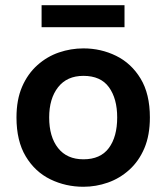

<svg xmlns="http://www.w3.org/2000/svg" viewBox="-20 -702 636 734"><path d="M299 12Q231 12 172.5 -16.5Q114 -45 78.5 -104Q43 -163 43 -253Q43 -321 64.5 -370.5Q86 -420 123 -453Q160 -486 205.5 -501.5Q251 -517 299 -517Q366 -517 424 -488.5Q482 -460 517.5 -401.5Q553 -343 553 -253Q553 -185 532 -135.5Q511 -86 474.5 -53Q438 -20 392.5 -4Q347 12 299 12ZM299 -93Q364 -93 396 -136Q428 -179 428 -253Q428 -325 396.5 -368.5Q365 -412 299 -412Q236 -412 202 -368.5Q168 -325 168 -253Q168 -179 202 -136Q236 -93 299 -93ZM139 -598V-682H456V-598Z"/></svg>

Font: Inclusive Sans SemiBold
Style: Regular
Weight: 600
Designer: Olivia King
Foundry: Olivia King
Version: Version 2.004